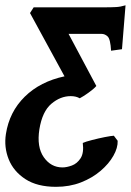

<svg xmlns="http://www.w3.org/2000/svg" viewBox="-52 -475 506 739"><path d="M-29.3 41Q-16.1 -44.4 43.2 -102.8Q102.5 -161.1 196.3 -181.2L63.5 -424.8L77.6 -446.8H349.6Q377 -446.8 394.5 -447.8Q412.1 -448.7 431.2 -454.6L417.5 -285.6L375.5 -279.8Q373 -324.2 362.5 -334.5Q352.1 -344.7 337.9 -344.7H211.9L318.8 -144Q308.1 -131.8 287.6 -117.4Q267.1 -103 254.9 -96.7Q240.7 -105 220.2 -105Q180.2 -105 145.5 -75.4Q110.8 -45.9 99.6 22.5Q88.9 90.8 116.5 130.1Q144 169.4 188.5 169.4Q204.6 169.4 224.6 162.1Q244.6 154.8 258.1 134.3Q271.5 113.8 266.6 75.2Q277.3 70.3 302 64Q326.7 57.6 351.3 52.7Q376 47.9 386.2 47.4L400.9 66.9Q401.9 93.8 384.5 124.5Q367.2 155.3 335.2 182.6Q303.2 210 259.5 227.1Q215.8 244.1 163.6 244.1Q91.3 244.1 45.7 214.4Q0 184.6 -18.6 137.9Q-37.1 91.3 -29.3 41Z"/></svg>

Font: Gentium Book Plus
Style: Bold Italic
Weight: 700
Italic angle: -8°
Designer: Victor Gaultney, Annie Olsen, Iska Routamaa, Becca Hirsbrunner
Foundry: SIL International
Version: Version 6.101